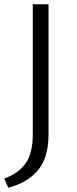

<svg xmlns="http://www.w3.org/2000/svg" viewBox="-23 -678 360 902"><path d="M131 -658H205V-47Q205 62 156 121Q107 180 16 204L-3 161Q65 136 98 88.5Q131 41 131 -47Z"/></svg>

Font: Ysabeau Infant
Style: Regular
Weight: 400
Designer: Christian Thalmann (Catharsis Fonts)
Version: Version 0.003